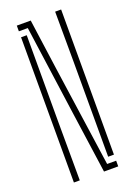

<svg xmlns="http://www.w3.org/2000/svg" viewBox="-152 -860 647 920"><g transform="rotate(-20 171.5 -400.0)"><path d="M212 0 170 -297 104 -771H58.5V-800H129.5L164.5 -547.5L238.5 -29H284.5V0ZM58.5 0V-740.5H87.5V-298L88.5 0ZM255 -60V-544L254 -800H284.5V-60Z"/></g></svg>

Font: Big Shoulders Stencil Display ExtraLight
Style: Regular
Weight: 250
Designer: Patric King
Foundry: XO Type Co
Version: Version 2.001